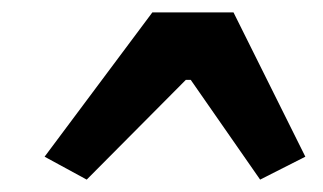

<svg xmlns="http://www.w3.org/2000/svg" viewBox="-20 -661 521 310"><path d="M357 -641H226L52 -408L120 -371L280 -532H288L400 -371L473 -408Z"/></svg>

Font: Exo 2 Extra Bold
Style: Italic
Weight: 800
Italic angle: -8°
Designer: Natanael Gama
Version: Version 1.001;PS 001.001;hotconv 1.0.88;makeotf.lib2.5.64775